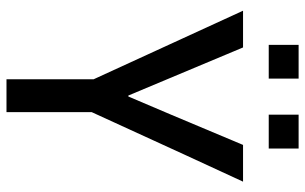

<svg xmlns="http://www.w3.org/2000/svg" viewBox="-190 -728 918 577"><g transform="rotate(90 268.5 -439.0)"><path d="M266.6 -366.2Q267.6 -366.2 269.5 -366.2Q306.6 -452.1 415 -710.9Q443.4 -710.9 525.4 -710.9Q472.7 -597.7 316.4 -255.9Q316.4 -192.4 316.4 0Q292 0 217.8 0Q217.8 -65.4 217.8 -261.7Q166 -374 11.7 -710.9Q39.1 -710.9 122.1 -710.9Q158.2 -625 266.6 -366.2ZM425.8 -788.1Q400.4 -788.1 324.2 -788.1Q324.2 -810.5 324.2 -877.9Q349.6 -877.9 425.8 -877.9Q425.8 -855.5 425.8 -788.1ZM215.8 -788.1Q190.4 -788.1 114.3 -788.1Q114.3 -810.5 114.3 -877.9Q139.6 -877.9 215.8 -877.9Q215.8 -855.5 215.8 -788.1Z"/></g></svg>

Font: Noto Sans Hebrew DECATHLON 
Style: Regular
Weight: 400
Designer: Monotype Design team
Version: Version 1.03 uh